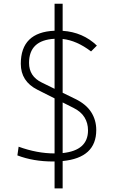

<svg xmlns="http://www.w3.org/2000/svg" viewBox="-20 -870 626 1046"><path d="M269 9.8Q161.6 9.8 74.7 -23.4L81.5 -70.8Q182.1 -34.2 276.9 -34.2H277.3V-334L183.6 -381.3Q93.3 -426.8 93.3 -522.5Q93.3 -694.8 277.3 -702.6V-849.6H321.3V-702.1Q431.6 -694.8 507.8 -621.6L476.1 -589.8Q397.9 -649.4 321.3 -657.7V-364.7L391.1 -330.6Q449.2 -302.2 476.8 -259Q504.4 -215.8 504.4 -161.6Q504.4 -10.3 321.3 7.3V156.2H277.3V9.8Q273.4 9.8 269 9.8ZM207.5 -420.4 277.3 -386.2V-658.7Q138.2 -651.4 138.2 -527.3Q138.2 -454.1 207.5 -420.4ZM380.4 -282.2 321.3 -312V-36.1Q459.5 -50.3 459.5 -159.7Q459.5 -199.7 440.2 -231Q420.9 -262.2 380.4 -282.2Z"/></svg>

Font: Caskaydia Cove ExtraLight
Style: Regular
Weight: 200
Monospace: yes
Designer: Aaron Bell
Foundry: Saja Typeworks
Version: Version 4.300; ttfautohint (v1.8.3)